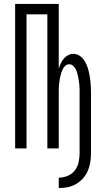

<svg xmlns="http://www.w3.org/2000/svg" viewBox="-20 -755 540 977"><path d="M279 202V149Q302 149 324 140Q346 131 360.5 112.5Q375 94 380 70.5Q385 47 385 24V-278Q385 -288 385 -299Q385 -310 384 -320.5Q383 -331 381.5 -341.5Q380 -352 378 -362.5Q376 -373 373 -383.5Q370 -394 365 -403.5Q360 -413 351.5 -420.5Q343 -428 332 -428Q321 -428 312.5 -420.5Q304 -413 299.5 -403.5Q295 -394 291.5 -383.5Q288 -373 286 -362.5Q284 -352 282.5 -341.5Q281 -331 280 -320.5Q279 -310 279 -299Q279 -288 279 -278V0H221V-682H115V0H57V-735H279V-405Q283 -419 289 -432Q295 -445 304 -456Q313 -467 326 -474Q339 -481 353 -481Q369 -481 382.5 -473Q396 -465 405 -453Q414 -441 420 -427Q426 -413 430 -398Q434 -383 436.5 -368Q439 -353 440.5 -338Q442 -323 442.5 -308Q443 -293 443 -278V24Q443 47 439.5 70Q436 93 427 114Q418 135 402.5 152.5Q387 170 367 181.5Q347 193 324.5 197.5Q302 202 279 202Z"/></svg>

Font: Iosevka Fixed SS04 Light
Style: Regular
Weight: 300
Monospace: yes
Designer: Belleve Invis
Foundry: Belleve Invis
Version: Version 32.5.0